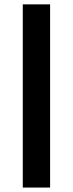

<svg xmlns="http://www.w3.org/2000/svg" viewBox="-20 -780 330 868"><path d="M83 -760.3V67.9H206.5V-760.3Z"/></svg>

Font: Faust Sans Bold
Style: Regular
Weight: 700
Designer: Andreas Faust
Version: Version 1.003;Glyphs 3.1.2 (3151)